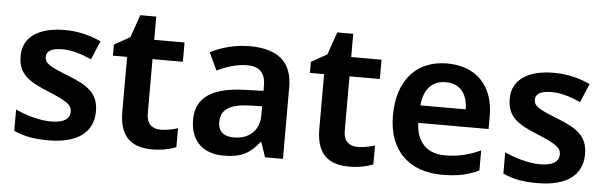

<svg xmlns="http://www.w3.org/2000/svg" viewBox="-45 -811 3064 971"><g transform="rotate(5 1487.0 -325.5)"><path d="M451 -157C451 -251 392 -286 296 -324C197 -363 174 -377 174 -410C174 -439 201 -455 255 -455C305 -455 352 -439 403 -417L443 -512C383 -539 325 -553 258 -553C131 -553 47 -502 47 -404C47 -313 98 -278 202 -236C307 -193 324 -175 324 -144C324 -109 296 -86 228 -86C172 -86 101 -106 48 -131V-23C98 0 148 10 224 10C370 10 451 -49 451 -157Z M784 -93C742 -93 713 -117 713 -167V-445H867V-543H713V-661H632L592 -546L512 -501V-445H584V-166C584 -29 657 10 751 10C799 10 844 0 872 -12V-108C846 -100 815 -93 784 -93Z M1198 -553C1124 -553 1052 -533 998 -505L1040 -416C1088 -438 1139 -456 1193 -456C1251 -456 1286 -429 1286 -361V-334L1193 -331C1026 -326 944 -271 944 -158C944 -43 1016 10 1113 10C1204 10 1247 -16 1294 -75H1298L1323 0H1414V-364C1414 -493 1339 -553 1198 -553ZM1221 -254 1286 -256V-210C1286 -129 1230 -86 1157 -86C1109 -86 1077 -107 1077 -157C1077 -215 1112 -250 1221 -254Z M1784 -93C1742 -93 1713 -117 1713 -167V-445H1867V-543H1713V-661H1632L1592 -546L1512 -501V-445H1584V-166C1584 -29 1657 10 1751 10C1799 10 1844 0 1872 -12V-108C1846 -100 1815 -93 1784 -93Z M2200 -553C2050 -553 1949 -453 1949 -267C1949 -82 2062 10 2222 10C2302 10 2354 -2 2409 -28V-130C2349 -103 2297 -89 2228 -89C2136 -89 2083 -145 2080 -241H2437V-307C2437 -461 2347 -553 2200 -553ZM2201 -458C2277 -458 2312 -405 2313 -330H2083C2090 -415 2134 -458 2201 -458Z M2934 -157C2934 -251 2875 -286 2779 -324C2680 -363 2657 -377 2657 -410C2657 -439 2684 -455 2738 -455C2788 -455 2835 -439 2886 -417L2926 -512C2866 -539 2808 -553 2741 -553C2614 -553 2530 -502 2530 -404C2530 -313 2581 -278 2685 -236C2790 -193 2807 -175 2807 -144C2807 -109 2779 -86 2711 -86C2655 -86 2584 -106 2531 -131V-23C2581 0 2631 10 2707 10C2853 10 2934 -49 2934 -157Z"/></g></svg>

Font: Noto Sans Thaana SemiBold
Style: Regular
Weight: 600
Designer: David Williams
Foundry: Google Inc.
Version: Version 3.001